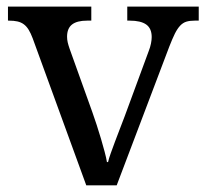

<svg xmlns="http://www.w3.org/2000/svg" viewBox="-20 -556 619 576"><path d="M3.9 -494.1V-536.1H253.9V-494.1H241.2Q210.9 -494.1 196 -482.4Q181.2 -470.7 181.2 -445.8Q181.2 -437.5 183.1 -429Q185.1 -420.4 189 -409.2L256.8 -220.2Q263.2 -202.6 270 -181.4Q276.9 -160.2 283 -139.6Q289.1 -119.1 293.9 -100.8Q298.8 -82.5 300.8 -69.8H304.2Q306.6 -80.6 312.3 -96.4Q317.9 -112.3 325 -131.1Q332 -149.9 339.6 -169.4Q347.2 -189 354 -207L425.8 -401.9Q430.7 -414.1 432.9 -425.3Q435.1 -436.5 435.1 -444.8Q435.1 -470.7 418.7 -482.4Q402.3 -494.1 369.1 -494.1H361.8V-536.1H576.2V-494.1H564Q549.3 -494.1 539.1 -491Q528.8 -487.8 520.5 -479Q512.2 -470.2 504.6 -455.1Q497.1 -439.9 487.8 -416L330.1 0H238.8L78.1 -440.9Q72.3 -456.5 65.9 -466.8Q59.6 -477.1 51.3 -483.2Q43 -489.3 32.2 -491.7Q21.5 -494.1 6.8 -494.1Z"/></svg>

Font: Noto Serif
Style: Regular
Weight: 400
Designer: Monotype Design team
Foundry: Monotype Imaging Inc.
Version: Version 1.02